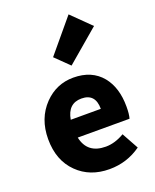

<svg xmlns="http://www.w3.org/2000/svg" viewBox="-173 -1051 942 1164"><g transform="rotate(-20 298.0 -469.5)"><path d="M123 -65Q40 -146 40 -284Q40 -417 123 -503Q201 -583 310 -583Q429 -583 494 -504Q554 -430 554 -308Q554 -258 546 -232H212Q235 -122 354 -122Q413 -122 474 -158L533 -51Q442 14 329 14Q203 14 123 -65ZM403 -348Q403 -447 313 -447Q226 -447 209 -348ZM238 -741 415 -953 536 -834 326 -655Z"/></g></svg>

Font: Source Han Sans CN Heavy
Style: Bold
Weight: 900
Designer: Ryoko NISHIZUKA (kana & ideographs); Paul D. Hunt (Latin, Greek & Cyrillic); Wenlong ZHANG (bopomofo); Sandoll Communica
Foundry: Adobe Systems Incorporated
Version: Version 1.000;PS 1;hotconv 1.0.78;makeotf.lib2.5.61930